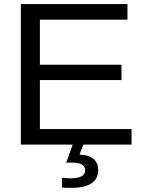

<svg xmlns="http://www.w3.org/2000/svg" viewBox="-20 -708 707 940"><path d="M82 0V-688H604V-611.8H175.3V-391.1H574.7V-315.9H175.3V-76.2H624V0ZM460.9 123.5Q460.9 211.9 327.1 211.9Q299.3 211.9 283.2 210V162.1Q307.1 165 325.2 165Q397 165 397 125.5Q397 87.9 332 87.9Q311 87.9 304.2 88.9L335.9 0H388.2L369.1 48.8Q415 50.3 438 70.1Q460.9 89.8 460.9 123.5Z"/></svg>

Font: Liberation Sans
Style: Regular
Weight: 400
Designer: Steve Matteson
Foundry: Ascender Corporation
Version: Version 2.00.1